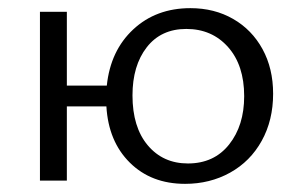

<svg xmlns="http://www.w3.org/2000/svg" viewBox="-20 -443 732 471"><path d="M78 -414H144V-233H242Q251 -319 307 -371Q363 -423 447 -423Q506 -423 552 -396.5Q598 -370 624 -322.5Q650 -275 650 -213Q650 -148 622 -97.5Q594 -47 544.5 -19.5Q495 8 434 8Q351 8 298.5 -44Q246 -96 241 -182H144V0H78ZM579 -207Q579 -283 539.5 -327.5Q500 -372 437 -372Q375 -372 340 -327Q305 -282 305 -209Q305 -131 342.5 -86.5Q380 -42 441 -42Q505 -42 542 -88.5Q579 -135 579 -207Z"/></svg>

Font: LXGW Bright TC
Style: Regular
Weight: 400
Designer: Christian Thalmann (Catharsis Fonts)
Foundry: LXGW / Christian Thalmann (Catharsis Fonts) / Fontworks Inc.
Version: Version 5.501